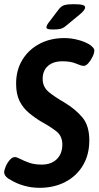

<svg xmlns="http://www.w3.org/2000/svg" viewBox="-26 -891 471 918"><path d="M163 7Q125 7 89.5 -3Q54 -13 28 -29Q13 -36 3.5 -46Q-6 -56 -6 -67Q-6 -78 1.5 -95.5Q9 -113 21 -126.5Q33 -140 45 -140Q54 -140 71 -131Q88 -122 113.5 -113Q139 -104 173 -104Q219 -104 245.5 -130Q272 -156 272 -200Q272 -241 243 -263.5Q214 -286 177 -306Q141 -327 112 -351.5Q83 -376 67 -409Q51 -442 51 -491Q51 -556 81 -605Q111 -654 163 -681.5Q215 -709 282 -709Q315 -709 348.5 -700Q382 -691 405 -676Q412 -671 418.5 -664Q425 -657 425 -650Q425 -637 416.5 -619.5Q408 -602 396.5 -589Q385 -576 374 -576Q363 -576 337.5 -587Q312 -598 273 -598Q228 -598 203 -575.5Q178 -553 178 -514Q178 -474 209 -449.5Q240 -425 282 -401Q335 -369 368 -329.5Q401 -290 401 -220Q401 -152 371 -101Q341 -50 287 -21.5Q233 7 163 7ZM228 -750Q209 -750 202.5 -752.5Q196 -755 196 -760Q196 -770 209 -786L253 -844Q266 -862 282 -866.5Q298 -871 325 -871Q355 -871 368 -867.5Q381 -864 381 -856Q381 -842 353 -820L290 -768Q276 -756 263 -753Q250 -750 228 -750Z"/></svg>

Font: Asap Condensed Condensed SemiBold
Style: Italic
Weight: 600
Width: 3
Italic angle: -6°
Designer: Pablo Cosgaya
Foundry: Omnibus-Type
Version: Version 3.001; ttfautohint (v1.8.4.7-5d5b)